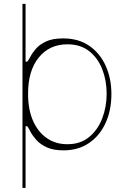

<svg xmlns="http://www.w3.org/2000/svg" viewBox="-20 -747 647 972"><path d="M93.8 -727.3H109.4V-434.7H117.9Q124.6 -441.8 134.2 -460.6Q143.8 -479.4 162.3 -500.7Q180.8 -522 213.6 -537.3Q246.4 -552.6 299.7 -552.6Q377.8 -552.6 432.4 -514.7Q486.9 -476.9 515.4 -413Q544 -349.1 544 -271.3Q544 -189.3 514.7 -124.8Q485.4 -60.4 431.3 -23.3Q377.1 13.8 302.6 14.2Q249.3 14.2 215.9 -1.6Q182.5 -17.4 163.4 -39.2Q144.2 -61.1 134.2 -80.6Q124.3 -100.1 117.9 -108H109.7L109.4 -98V204.5H93.8ZM519.9 -272.7Q519.9 -338.8 497.9 -395.8Q475.9 -452.8 431.8 -487.7Q387.8 -522.7 321 -522.7Q229.8 -522.4 175.8 -455.4Q121.8 -388.5 122.2 -272.7Q121.8 -193.5 147 -136Q172.2 -78.5 217.2 -47.6Q262.1 -16.7 321 -17Q386.4 -16.7 430.6 -52.7Q474.8 -88.8 497.3 -147.2Q519.9 -205.6 519.9 -272.7Z"/></svg>

Font: Inter UI Thin
Style: Regular
Weight: 100
Designer: Rasmus Andersson
Foundry: rsms
Version: 3.2;8d6f07862